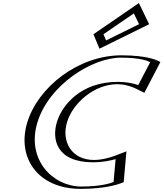

<svg xmlns="http://www.w3.org/2000/svg" viewBox="-20 -1194 1047 1229"><path d="M746.6 -25 763.2 -210C763.2 -210 678 -170 582 -170C393 -170 350.3 -302 384.3 -413C417.9 -523 541.3 -655 730.3 -655C826.3 -655 887 -615 887 -615L983.6 -800C983.6 -800 936.8 -840 757.8 -840C523.8 -840 252.1 -648 179.7 -411C107.5 -175 263.4 15 496.4 15C675.4 15 746.6 -25 746.6 -25ZM600.4 -976 632.9 -899 913 -1037 857.2 -1152ZM732 -32.9C706.6 -22.7 635.5 0 501 0C275.6 0 125.4 -184.3 194.7 -411C264.3 -638.8 526.9 -825 753.2 -825C888.3 -825 945.8 -801.8 964.1 -792.1L883 -636.7C857.8 -649.2 806.3 -670 734.8 -670C537.4 -670 405.2 -530.5 369.3 -413C333.1 -294.6 379.9 -155 577.4 -155C649.1 -155 715 -176.5 745.9 -188.3ZM619.9 -973.7 848.6 -1130.4 891.8 -1041.3 643.1 -918.8ZM732 -32.9 745.9 -188.3C715 -176.5 649.1 -155 577.4 -155C379.9 -155 333.1 -294.6 369.3 -413C405.2 -530.5 537.4 -670 734.8 -670C806.3 -670 857.8 -649.2 883 -636.7L964.1 -792.1C945.8 -801.8 888.3 -825 753.2 -825C526.9 -825 264.3 -638.8 194.7 -411C125.4 -184.3 275.6 0 501 0C635.5 0 706.6 -22.7 732 -32.9ZM619.9 -973.7 643.1 -918.8 891.8 -1041.3 848.6 -1130.4ZM746.6 -24.3 734.1 -19.3C706 -8 632.6 15 496.4 15C263.4 15 107.5 -175 179.7 -411C252.1 -648 523.8 -840 757.8 -840C894.6 -840 954.3 -816.5 974.5 -805.7L983.9 -800.7L887.4 -615.6L872.8 -622.9C848.7 -634.9 798.8 -655 730.3 -655C541.3 -655 417.9 -523 384.3 -413C350.3 -302 393 -170 582 -170C650.7 -170 714.6 -190.8 744.2 -202.1L763.1 -209.4ZM600.4 -976 857.2 -1152 913 -1037 632.9 -899ZM706.9 -29.1C686.9 -20.9 625.9 0 501 0C318.4 0 146.7 -172.3 219.7 -411C293 -650.8 569.8 -825 753.2 -825C878.7 -825 926.9 -803.8 941.3 -795.9L865 -649.6C833.7 -660 791.6 -670 734.8 -670C494.9 -670 376.7 -519.1 344.3 -413C311.5 -305.9 337.4 -155 577.4 -155C634.4 -155 684.3 -165.5 720 -175.4ZM642.3 -974.9 836.8 -1108.1 870.2 -1039.3 659 -935.3ZM771.7 -28.1 789.3 -225.2 718.7 -198.2C689.5 -187 632.6 -170 582 -170C435.6 -170 371.9 -290.7 409.3 -413C446.4 -534.3 583.8 -655 730.3 -655C781 -655 825.9 -638.7 849.7 -626.8L903.9 -599.8L1006.7 -796.9L998 -801.6C974.9 -813.9 906.3 -840 757.8 -840C480.8 -840 223.4 -636 154.7 -411C86.2 -187 220.5 15 496.4 15C644.1 15 728.2 -10.6 760.1 -23.4ZM578 -974.8 616.9 -882.4 934.7 -1038.9 869 -1174.3Z"/></svg>

Font: Hussar Outliner
Style: Obl
Weight: 700
Foundry: Cannot Into Space Fonts
Version: Version 0.92